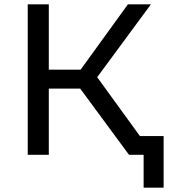

<svg xmlns="http://www.w3.org/2000/svg" viewBox="-20 -720 795 893"><path d="M694 0H580L353 -308H207V0H109V-700H207V-396H355L575 -700H682L432 -361ZM741 153H648V0H580V-87H741Z"/></svg>

Font: Argentum Novus
Style: Regular
Weight: 400
Designer: Julieta Ulanovsky
Foundry: Julieta Ulanovsky
Version: Version 7.20;July 27, 2021;FontCreator 13.0.0.2683 64-bit